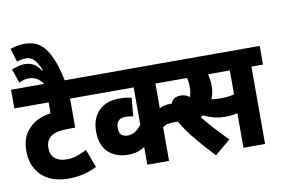

<svg xmlns="http://www.w3.org/2000/svg" viewBox="-90 -1052 1791 1225"><g transform="rotate(-10 805.5 -439.5)"><path d="M472 -501H361V-313H325Q282 -313 253.5 -308Q225 -303 206 -290Q190 -279 180 -261Q170 -243 170 -217Q170 -167 199 -145Q228 -123 271 -123Q308 -123 339 -133Q370 -143 404 -161L448 -43Q405 -21 359.5 -10.5Q314 0 261 0Q192 0 139.5 -26Q87 -52 57.5 -101.5Q28 -151 28 -221Q28 -285 54.5 -329.5Q81 -374 125 -399Q169 -424 222 -430V-501H0V-622H472Z M222 -615Q191 -654 169.5 -664Q148 -674 125 -674Q94 -674 60 -658L29 -748Q50 -757 72 -762.5Q94 -768 113 -768Q143 -768 166.5 -756.5Q190 -745 217 -708L222 -709Q197 -767 176 -785Q155 -803 127 -803Q98 -803 69 -792L42 -879Q62 -886 85.5 -891Q109 -896 134 -896Q168 -896 199 -885.5Q230 -875 257 -845.5Q284 -816 307.5 -760.5Q331 -705 349 -615Z M1031 -501H914V-341Q928 -349 945 -353Q962 -357 989 -357H1034V-237H984Q958 -237 942 -232.5Q926 -228 914 -218V0H773V-115Q749 -99 723.5 -91.5Q698 -84 664 -84Q587 -84 537.5 -129Q488 -174 488 -266Q488 -348 535.5 -397.5Q583 -447 670 -447Q713 -447 749 -438L738 -319Q717 -325 690 -325Q628 -325 628 -265Q628 -228 644.5 -216.5Q661 -205 682 -205Q711 -205 733 -220Q755 -235 773 -259V-501H460V-622H1031Z M1536 -501V0H1396V-224Q1376 -219 1356.5 -217Q1337 -215 1318 -215Q1275 -215 1239 -225Q1203 -235 1177 -249Q1170 -244 1162 -239Q1194 -198 1236 -152.5Q1278 -107 1317 -68L1215 17Q1173 -29 1140 -66Q1107 -103 1079.5 -138Q1052 -173 1027 -213Q1006 -244 996.5 -271Q987 -298 987 -322Q987 -352 1004 -375Q1021 -398 1060 -398Q1091 -398 1116 -378Q1126 -408 1126 -443Q1126 -473 1119 -501H963V-622H1611V-501ZM1305 -336Q1332 -336 1353 -338Q1374 -340 1396 -346V-501H1255Q1259 -486 1262 -467Q1265 -448 1265 -425Q1265 -399 1260.5 -378Q1256 -357 1248 -340Q1275 -336 1305 -336Z"/></g></svg>

Font: Noto Sans Condensed ExtraBold
Style: Italic
Weight: 800
Width: 3
Italic angle: -12°
Designer: Monotype Design Team
Foundry: Monotype Imaging Inc.
Version: Version 2.013; ttfautohint (v1.8.4.7-5d5b)